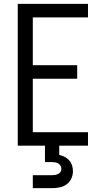

<svg xmlns="http://www.w3.org/2000/svg" viewBox="-20 -755 540 995"><path d="M72 0V-735H436V-665H150V-417H380V-347H150V-70H436V0ZM150 220V153H250Q258 153 266 151.5Q274 150 281.5 146.5Q289 143 293.5 136Q298 129 298 121Q298 112 294 104.5Q290 97 282.5 92.5Q275 88 266.5 86.5Q258 85 250 85H213V0H287V48Q302 51 315.5 58Q329 65 339 76.5Q349 88 353.5 102.5Q358 117 358 132Q358 152 349.5 170.5Q341 189 325 200.5Q309 212 289.5 216Q270 220 250 220Z"/></svg>

Font: Iosevka MaddieWtf
Style: Regular
Weight: 400
Monospace: yes
Designer: Belleve Invis
Foundry: Belleve Invis
Version: Version 31.3.0; ttfautohint (v1.8.3)